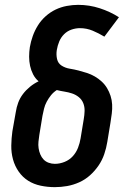

<svg xmlns="http://www.w3.org/2000/svg" viewBox="-20 -763 540 791"><path d="M206 8Q176 8 147.5 2Q119 -4 96 -18.5Q73 -33 57 -56Q41 -79 33.5 -106.5Q26 -134 26.5 -163.5Q27 -193 31 -222L45 -301Q48 -321 55 -340Q62 -359 74.5 -375.5Q87 -392 103.5 -405.5Q120 -419 139 -428Q125 -440 116.5 -456.5Q108 -473 104 -491.5Q100 -510 100 -529.5Q100 -549 103 -569Q107 -592 115 -614.5Q123 -637 136 -658Q149 -679 168 -696Q187 -713 209 -723.5Q231 -734 255 -738.5Q279 -743 302 -743Q348 -743 391 -729Q434 -715 470 -692L410 -612Q387 -626 362 -636.5Q337 -647 309 -647Q292 -647 274.5 -641Q257 -635 244 -622Q231 -609 224 -592Q217 -575 214 -557Q211 -538 215 -520Q219 -502 234 -492.5Q249 -483 267.5 -480Q286 -477 303.5 -472.5Q321 -468 338 -462.5Q355 -457 370.5 -448Q386 -439 399 -427Q412 -415 421 -400Q430 -385 435.5 -368Q441 -351 442 -332.5Q443 -314 440.5 -295Q438 -276 435 -257L422 -178Q418 -153 409.5 -128Q401 -103 386 -81Q371 -59 351 -41Q331 -23 306.5 -12Q282 -1 256.5 3.5Q231 8 206 8ZM206 -88Q226 -88 246 -96Q266 -104 280 -119.5Q294 -135 301.5 -154.5Q309 -174 312 -193L325 -272Q328 -289 328.5 -306Q329 -323 323 -338Q317 -353 304.5 -363Q292 -373 277 -378Q262 -383 246 -385.5Q230 -388 214 -392Q200 -383 190 -370.5Q180 -358 172.5 -344Q165 -330 161.5 -315.5Q158 -301 155 -286L142 -207Q140 -193 138.5 -179.5Q137 -166 139 -152.5Q141 -139 146 -127Q151 -115 159.5 -106Q168 -97 180.5 -92.5Q193 -88 206 -88Z"/></svg>

Font: Iosevka Term Curly
Style: Bold Italic
Weight: 700
Italic angle: -9°
Designer: Belleve Invis
Foundry: Belleve Invis
Version: Version 32.3.0